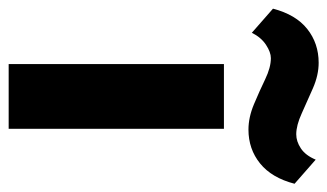

<svg xmlns="http://www.w3.org/2000/svg" viewBox="-252 -594 773 454"><g transform="rotate(90 135.0 -366.5)"><path d="M212 -509V0H59V-509ZM214 -567Q185 -567 154 -580Q123 -593 95 -606.5Q67 -620 45 -620Q31 -620 13.5 -608.5Q-4 -597 -15 -575L-72 -625Q-58 -679 -24 -706Q10 -733 56 -733Q85 -733 116 -719.5Q147 -706 175.5 -693Q204 -680 225 -680Q242 -680 258.5 -691Q275 -702 285 -726L342 -676Q328 -622 294 -594.5Q260 -567 214 -567Z"/></g></svg>

Font: Livvic
Style: Bold
Weight: 700
Designer: Jacques Le Bailly, Baron von Fonthausen
Version: Version 1.001; ttfautohint (v1.8.2)